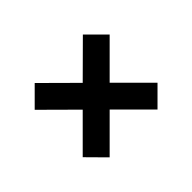

<svg xmlns="http://www.w3.org/2000/svg" viewBox="-103 -869 902 902"><g transform="rotate(45 348.5 -417.5)"><path d="M190 -168 101 -257 260 -417 100 -578 189 -667 349 -507 508 -666 597 -577 438 -418 597 -259 507 -170 349 -328Z"/></g></svg>

Font: Stick No Bills ExtraBold
Style: Regular
Weight: 800
Version: Version 2.000